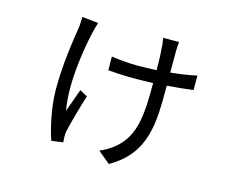

<svg xmlns="http://www.w3.org/2000/svg" viewBox="-97 -741 1193 973"><g transform="rotate(15 500.0 -254.5)"><path d="M308 -586 223 -595C223 -581 222 -561 220 -541C208 -469 188 -339 188 -208C188 -106 216 3 233 52L294 44C293 36 292 21 292 12C292 4 293 -11 296 -22C305 -63 331 -155 349 -212L309 -234C295 -194 277 -147 266 -114C242 -243 267 -418 293 -533C297 -549 303 -571 308 -586ZM419 -440 420 -368C459 -365 506 -362 552 -362C589 -362 624 -363 656 -364V-362C656 -198 649 -87 560 -11C538 8 507 27 481 37L545 90C727 -13 726 -175 726 -362V-369C778 -373 823 -378 863 -383V-459C824 -450 777 -443 726 -438V-546C726 -563 727 -582 729 -599H646C648 -590 652 -559 652 -545C655 -517 656 -473 656 -432C623 -430 589 -429 554 -429C503 -429 445 -436 419 -440Z"/></g></svg>

Font: Noto Sans CJK SC
Style: Regular
Weight: 400
Designer: Ryoko NISHIZUKA 西塚涼子 (kana, bopomofo & ideographs); Paul D. Hunt (Latin, Greek & Cyrillic); Sandoll Communications 산돌커뮤니
Foundry: Adobe
Version: Version 2.004;hotconv 1.0.118;makeotfexe 2.5.65603